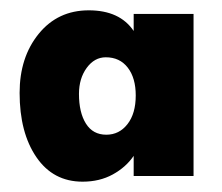

<svg xmlns="http://www.w3.org/2000/svg" viewBox="-20 -742 431 372"><path d="M140 -390Q83 -390 50.5 -437.5Q18 -485 18 -562Q18 -631 55 -676.5Q92 -722 152 -722Q212 -722 239 -682V-715H355V-401H239V-440Q224 -418 198.5 -404Q173 -390 140 -390ZM186 -481Q211 -481 227 -501.5Q243 -522 243 -557Q243 -591 227.5 -611Q212 -631 185 -631Q163 -631 148 -610.5Q133 -590 133 -560Q133 -524 146.5 -502.5Q160 -481 186 -481Z"/></svg>

Font: Lexend
Style: Bold
Weight: 700
Designer: Bonnie Shaver-Troup, Thomas Jockin
Foundry: Lexend
Version: Version 1.007; ttfautohint (v1.8.3)